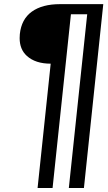

<svg xmlns="http://www.w3.org/2000/svg" viewBox="-20 -830 531 945"><path d="M165 95.2 229.5 -516.6Q154.3 -516.6 112.3 -554.7Q76.7 -586.9 76.7 -642.1Q76.7 -651.9 77.6 -662.1Q85.4 -735.8 136.7 -772.7Q188 -809.6 275.4 -809.6H488.3L393.1 95.2H318.8L409.2 -759.8H329.1L238.8 95.2Z"/></svg>

Font: Oswald
Style: Regular
Weight: 400
Designer: Vernon Adams
Foundry: Vernon Adams
Version: 3.0; ttfautohint (v0.94.23-7a4d-dirty) -l 8 -r 50 -G 200 -x 